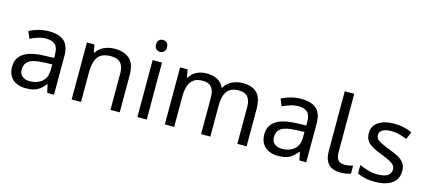

<svg xmlns="http://www.w3.org/2000/svg" viewBox="-57 -1235 3874 1744"><g transform="rotate(15 1880.0 -363.5)"><path d="M288 -545Q386 -545 433 -502Q480 -459 480 -365V0H416L399 -76H395Q372 -47 347.5 -27.5Q323 -8 291.5 1Q260 10 215 10Q167 10 128.5 -7Q90 -24 68 -59.5Q46 -95 46 -149Q46 -229 109 -272.5Q172 -316 303 -320L394 -323V-355Q394 -422 365 -448Q336 -474 283 -474Q241 -474 203 -461.5Q165 -449 132 -433L105 -499Q140 -518 188 -531.5Q236 -545 288 -545ZM314 -259Q214 -255 175.5 -227Q137 -199 137 -148Q137 -103 164.5 -82Q192 -61 235 -61Q303 -61 348 -98.5Q393 -136 393 -214V-262Z M904 -546Q1000 -546 1049 -499.5Q1098 -453 1098 -349V0H1011V-343Q1011 -408 982 -440Q953 -472 891 -472Q802 -472 768 -422Q734 -372 734 -278V0H646V-536H717L730 -463H735Q753 -491 779.5 -509.5Q806 -528 838 -537Q870 -546 904 -546Z M1352 -536V0H1264V-536ZM1309 -737Q1329 -737 1344.5 -723.5Q1360 -710 1360 -681Q1360 -653 1344.5 -639Q1329 -625 1309 -625Q1287 -625 1272 -639Q1257 -653 1257 -681Q1257 -710 1272 -723.5Q1287 -737 1309 -737Z M2110 -546Q2201 -546 2246 -499.5Q2291 -453 2291 -349V0H2204V-345Q2204 -408 2177.5 -440Q2151 -472 2095 -472Q2017 -472 1983.5 -427Q1950 -382 1950 -296V0H1863V-345Q1863 -387 1851 -415.5Q1839 -444 1815 -458Q1791 -472 1753 -472Q1699 -472 1668 -449.5Q1637 -427 1623.5 -384Q1610 -341 1610 -278V0H1522V-536H1593L1606 -463H1611Q1628 -491 1652.5 -509.5Q1677 -528 1707 -537Q1737 -546 1769 -546Q1831 -546 1872.5 -524Q1914 -502 1933 -456H1938Q1965 -502 2011.5 -524Q2058 -546 2110 -546Z M2660 -545Q2758 -545 2805 -502Q2852 -459 2852 -365V0H2788L2771 -76H2767Q2744 -47 2719.5 -27.5Q2695 -8 2663.5 1Q2632 10 2587 10Q2539 10 2500.5 -7Q2462 -24 2440 -59.5Q2418 -95 2418 -149Q2418 -229 2481 -272.5Q2544 -316 2675 -320L2766 -323V-355Q2766 -422 2737 -448Q2708 -474 2655 -474Q2613 -474 2575 -461.5Q2537 -449 2504 -433L2477 -499Q2512 -518 2560 -531.5Q2608 -545 2660 -545ZM2686 -259Q2586 -255 2547.5 -227Q2509 -199 2509 -148Q2509 -103 2536.5 -82Q2564 -61 2607 -61Q2675 -61 2720 -98.5Q2765 -136 2765 -214V-262Z M3176 10Q3132 10 3097.5 -4.5Q3063 -19 3043 -55.5Q3023 -92 3023 -157V-714H3112V-165Q3112 -117 3130.5 -93Q3149 -69 3189 -69Q3211 -69 3234.5 -72.5Q3258 -76 3271 -80V-6Q3257 1 3229.5 5.5Q3202 10 3176 10Z M3715 -148Q3715 -96 3689 -61Q3663 -26 3615 -8Q3567 10 3501 10Q3445 10 3404.5 1Q3364 -8 3333 -24V-104Q3365 -88 3410.5 -74.5Q3456 -61 3503 -61Q3570 -61 3600 -82.5Q3630 -104 3630 -140Q3630 -160 3619 -176Q3608 -192 3579.5 -208Q3551 -224 3498 -244Q3446 -264 3409 -284Q3372 -304 3352 -332Q3332 -360 3332 -404Q3332 -472 3387.5 -509Q3443 -546 3533 -546Q3582 -546 3624.5 -536.5Q3667 -527 3704 -510L3674 -440Q3640 -454 3603 -464Q3566 -474 3527 -474Q3473 -474 3444.5 -456.5Q3416 -439 3416 -409Q3416 -387 3429 -371.5Q3442 -356 3472.5 -341.5Q3503 -327 3554 -307Q3605 -288 3641 -268Q3677 -248 3696 -219.5Q3715 -191 3715 -148Z"/></g></svg>

Font: ukannada85
Style: Book
Weight: 400
Designer: Jelle Bosma - Monotype Design Team
Foundry: Monotype Imaging Inc.
Version: Version 2.003